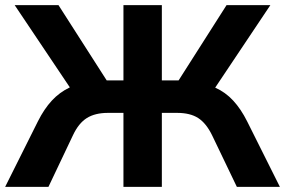

<svg xmlns="http://www.w3.org/2000/svg" viewBox="-20 -725 1106 745"><path d="M0 0 127 -254Q151 -302 181 -334.5Q211 -367 251 -386L37 -705H207L394 -413H459V-705H608V-413H673L859 -705H1029L815 -385Q855 -367 885 -334.5Q915 -302 939 -254L1066 0H899L803 -200Q780 -247 749 -267Q718 -287 667 -287H608V0H459V-287H399Q349 -287 317 -267Q285 -247 263 -200L168 0Z"/></svg>

Font: Mulish ExtraBold
Style: Regular
Weight: 800
Designer: Vernon Adams
Foundry: Vernon Adams
Version: Version 3.603; ttfautohint (v1.8.3)